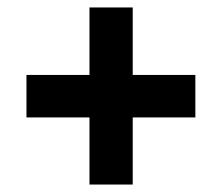

<svg xmlns="http://www.w3.org/2000/svg" viewBox="-20 -593 595 515"><path d="M51 -278V-392H504V-278ZM220 -573H336V-98H220Z"/></svg>

Font: Outfit Thin SemiBold
Style: Regular
Weight: 600
Version: Version 1.100;gftools[0.9.27]